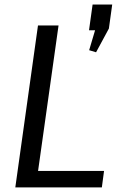

<svg xmlns="http://www.w3.org/2000/svg" viewBox="-20 -810 507 830"><path d="M124.3 -71.2H429.8L420.3 0H46.2L144.2 -700H233.1L136.7 -15.3ZM465.1 -790.5 450.7 -686.6 395.3 -584 365.4 -593 415.4 -761.2 434.6 -679.2H364.8L380.3 -790.5Z"/></svg>

Font: Pathway Extreme 8pt Thin
Style: Italic
Weight: 100
Italic angle: -8°
Designer: Eduardo Rodriguez Tunni
Foundry: Eduardo Rodriguez Tunni
Version: Version 1.000